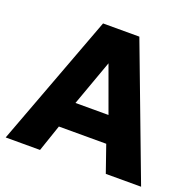

<svg xmlns="http://www.w3.org/2000/svg" viewBox="-123 -829 972 957"><g transform="rotate(20 362.5 -350.0)"><path d="M3.4 0 265.1 -700H457.6L721.6 0H534.4L485.1 -141.8H233.9L185.6 0ZM271.4 -280.5H446.6L358.6 -522.5Z"/></g></svg>

Font: Geologica-Sharp
Style: Regular
Weight: 100
Designer: Sindre Bremnes, Frode Helland
Foundry: Monokrom Skriftforlag AS
Version: Version 1.010;gftools[0.9.28]